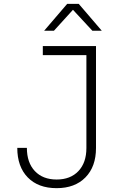

<svg xmlns="http://www.w3.org/2000/svg" viewBox="-20 -970 640 1000"><path d="M275 10Q179 10 124.5 -46Q70 -102 70 -200H120Q120 -123 161.5 -79Q203 -35 275 -35Q347 -35 388.5 -79Q430 -123 430 -199V-683H203V-730H480V-199Q480 -102 425 -46Q370 10 275 10ZM210 -810 330 -950H390L510 -810H461L360 -919L261 -810Z"/></svg>

Font: NKDuy Mono Thin
Style: Regular
Weight: 100
Monospace: yes
Designer: NKDuy
Foundry: NKDuy
Version: Version 2.251; ttfautohint (v1.8.4.7-5d5b)